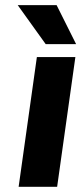

<svg xmlns="http://www.w3.org/2000/svg" viewBox="-20 -720 313 740"><path d="M200.2 0H51.8L122.1 -500H270.5ZM273.4 -549.8H156.2L48.3 -700.2H198.2Z"/></svg>

Font: Fivo Sans
Style: Italic
Weight: 700
Designer: Alexander Slobzheninov
Foundry: Alexander Slobzheninov
Version: 1.0